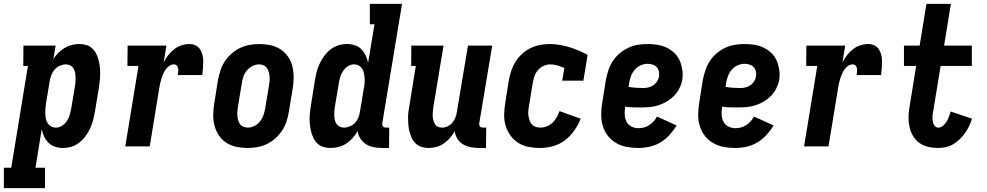

<svg xmlns="http://www.w3.org/2000/svg" viewBox="-70 -755 5090 990"><path d="M-50 215V110H-12L74 -415H50L51 -520H217L205 -450Q216 -468 230.5 -482.5Q245 -497 262.5 -507.5Q280 -518 299.5 -523Q319 -528 338 -528Q357 -528 374.5 -523Q392 -518 405 -506Q418 -494 426 -478Q434 -462 438.5 -444.5Q443 -427 445 -409Q447 -391 446.5 -372Q446 -353 444 -334Q442 -315 439 -297L419 -177Q415 -155 409.5 -133.5Q404 -112 394 -91.5Q384 -71 370.5 -52.5Q357 -34 338.5 -19.5Q320 -5 298 1.5Q276 8 254 8Q233 8 213.5 1.5Q194 -5 180 -19Q166 -33 157.5 -51Q149 -69 145 -89L113 110H162V215ZM219 -97Q235 -97 250 -106.5Q265 -116 274.5 -130.5Q284 -145 289 -161.5Q294 -178 297 -194L317 -314Q319 -326 319.5 -337.5Q320 -349 319.5 -361Q319 -373 316.5 -384Q314 -395 308 -404Q302 -413 292 -418Q282 -423 270 -423Q255 -423 239.5 -416.5Q224 -410 213 -398Q202 -386 196 -371Q190 -356 187 -341L167 -221Q165 -207 164 -194Q163 -181 163.5 -168Q164 -155 166.5 -142.5Q169 -130 176 -119.5Q183 -109 194 -103Q205 -97 219 -97Z M576 0 644 -415H587L588 -520H788L774 -434Q784 -453 797.5 -470.5Q811 -488 828.5 -501.5Q846 -515 866.5 -521.5Q887 -528 907 -528Q925 -528 939.5 -520.5Q954 -513 962.5 -499.5Q971 -486 974.5 -469.5Q978 -453 978 -436.5Q978 -420 976.5 -402.5Q975 -385 973 -368H847Q848 -377 849 -385.5Q850 -394 848.5 -402.5Q847 -411 841.5 -417Q836 -423 827 -423Q814 -423 802.5 -415Q791 -407 783.5 -396Q776 -385 771 -373Q766 -361 762 -348.5Q758 -336 755.5 -323.5Q753 -311 751 -299L702 0Z M1206 8Q1177 8 1148.5 2Q1120 -4 1097 -19Q1074 -34 1058.5 -57Q1043 -80 1036 -107.5Q1029 -135 1029.5 -164.5Q1030 -194 1035 -223L1054 -343Q1059 -368 1067 -392.5Q1075 -417 1089.5 -439Q1104 -461 1124.5 -479Q1145 -497 1168.5 -508Q1192 -519 1217 -523.5Q1242 -528 1267 -528Q1296 -528 1324.5 -522Q1353 -516 1376 -501Q1399 -486 1415 -463Q1431 -440 1437.5 -412.5Q1444 -385 1444 -355.5Q1444 -326 1439 -297L1419 -177Q1415 -152 1407 -127.5Q1399 -103 1384 -81Q1369 -59 1349 -41Q1329 -23 1305.5 -12Q1282 -1 1256.5 3.5Q1231 8 1206 8ZM1208 -97Q1225 -97 1242 -105.5Q1259 -114 1270.5 -128.5Q1282 -143 1288 -160Q1294 -177 1297 -194L1317 -314Q1319 -326 1320 -338Q1321 -350 1320 -362Q1319 -374 1315.5 -385Q1312 -396 1305.5 -405Q1299 -414 1288.5 -418.5Q1278 -423 1266 -423Q1249 -423 1232 -414.5Q1215 -406 1203 -391.5Q1191 -377 1185 -360Q1179 -343 1177 -326L1157 -206Q1155 -194 1154 -182Q1153 -170 1154 -158Q1155 -146 1158 -135Q1161 -124 1167.5 -115Q1174 -106 1185 -101.5Q1196 -97 1208 -97Z M1635 8Q1616 8 1598.5 3Q1581 -2 1568 -14Q1555 -26 1547 -42Q1539 -58 1534.5 -75.5Q1530 -93 1528 -111Q1526 -129 1526.5 -148Q1527 -167 1529.5 -186Q1532 -205 1535 -223L1554 -343Q1558 -365 1563.5 -386.5Q1569 -408 1579 -428.5Q1589 -449 1602.5 -467.5Q1616 -486 1635 -500.5Q1654 -515 1675.5 -521.5Q1697 -528 1719 -528Q1740 -528 1760 -521.5Q1780 -515 1793.5 -501Q1807 -487 1815.5 -469Q1824 -451 1828 -431L1861 -630H1837V-735H2003L1901 -119Q1901 -114 1901.5 -110Q1902 -106 1904.5 -103Q1907 -100 1911.5 -98.5Q1916 -97 1920 -97H1937L1936 8H1902Q1879 8 1857.5 4Q1836 0 1818 -11Q1800 -22 1788.5 -40Q1777 -58 1774 -80Q1764 -61 1749 -44Q1734 -27 1715.5 -15Q1697 -3 1676 2.5Q1655 8 1635 8ZM1704 -97Q1719 -97 1734.5 -103.5Q1750 -110 1761 -122Q1772 -134 1778 -149Q1784 -164 1786 -179L1806 -299Q1809 -313 1810 -326Q1811 -339 1810 -352Q1809 -365 1806.5 -377.5Q1804 -390 1797.5 -400.5Q1791 -411 1780 -417Q1769 -423 1755 -423Q1739 -423 1724 -413.5Q1709 -404 1699.5 -389.5Q1690 -375 1684.5 -358.5Q1679 -342 1677 -326L1657 -206Q1655 -194 1654 -182.5Q1653 -171 1653.5 -159Q1654 -147 1656.5 -136Q1659 -125 1665 -116Q1671 -107 1681.5 -102Q1692 -97 1704 -97Z M2140 8Q2121 8 2103.5 2.5Q2086 -3 2073.5 -15Q2061 -27 2053.5 -43Q2046 -59 2041.5 -76Q2037 -93 2035.5 -111.5Q2034 -130 2034 -148.5Q2034 -167 2037 -186Q2040 -205 2043 -223L2074 -415H2050L2051 -520H2217L2165 -206Q2163 -195 2162 -183Q2161 -171 2161 -159.5Q2161 -148 2164 -137Q2167 -126 2172 -116.5Q2177 -107 2187 -102Q2197 -97 2209 -97Q2224 -97 2238.5 -104Q2253 -111 2263 -123Q2273 -135 2278.5 -150Q2284 -165 2286 -179L2343 -520H2468L2401 -119Q2401 -114 2401.5 -110Q2402 -106 2404.5 -103Q2407 -100 2411.5 -98.5Q2416 -97 2420 -97H2437L2436 8H2402Q2379 8 2358 4Q2337 0 2318.5 -10.5Q2300 -21 2288.5 -39Q2277 -57 2275 -79Q2264 -60 2250 -43.5Q2236 -27 2218 -15Q2200 -3 2180 2.5Q2160 8 2140 8Z M2716 8Q2685 8 2656 2.5Q2627 -3 2603 -18Q2579 -33 2562.5 -55.5Q2546 -78 2537.5 -105.5Q2529 -133 2529.5 -163Q2530 -193 2535 -223L2554 -343Q2559 -368 2567 -392Q2575 -416 2589 -438Q2603 -460 2623 -478Q2643 -496 2666 -507Q2689 -518 2714 -523Q2739 -528 2763 -528Q2790 -528 2816 -523.5Q2842 -519 2866.5 -511.5Q2891 -504 2914.5 -494Q2938 -484 2960 -472L2938 -339H2829L2840 -405Q2822 -412 2804 -417.5Q2786 -423 2767 -423Q2749 -423 2732 -415Q2715 -407 2703 -392.5Q2691 -378 2685.5 -361Q2680 -344 2677 -326L2657 -206Q2655 -194 2654 -181.5Q2653 -169 2655 -156.5Q2657 -144 2661 -133Q2665 -122 2672.5 -113.5Q2680 -105 2692 -101Q2704 -97 2716 -97Q2733 -97 2749.5 -103.5Q2766 -110 2779 -122.5Q2792 -135 2800.5 -150Q2809 -165 2815 -182L2924 -143Q2912 -112 2891.5 -82.5Q2871 -53 2843.5 -32Q2816 -11 2782 -1.5Q2748 8 2716 8Z M3221 8Q3191 8 3161.5 2.5Q3132 -3 3107 -17.5Q3082 -32 3064.5 -54.5Q3047 -77 3038.5 -104.5Q3030 -132 3030 -162.5Q3030 -193 3035 -223L3054 -343Q3059 -368 3067 -392.5Q3075 -417 3089.5 -439.5Q3104 -462 3124.5 -479.5Q3145 -497 3169.5 -508.5Q3194 -520 3219 -524Q3244 -528 3268 -528Q3295 -528 3320 -524Q3345 -520 3367 -509.5Q3389 -499 3407 -482Q3425 -465 3434.5 -443Q3444 -421 3448 -395.5Q3452 -370 3448 -344Q3444 -322 3433.5 -300.5Q3423 -279 3406 -261.5Q3389 -244 3368 -231.5Q3347 -219 3325 -212Q3303 -205 3280 -203Q3257 -201 3235 -201Q3214 -201 3193.5 -201.5Q3173 -202 3154 -205Q3150 -185 3151 -165Q3152 -145 3160 -128.5Q3168 -112 3185 -103Q3202 -94 3221 -94Q3235 -94 3249.5 -97.5Q3264 -101 3277 -109.5Q3290 -118 3300.5 -129.5Q3311 -141 3318 -154L3419 -108Q3403 -82 3382 -59Q3361 -36 3335 -20.5Q3309 -5 3279.5 1.5Q3250 8 3221 8ZM3248 -301Q3261 -301 3274.5 -304.5Q3288 -308 3299 -315.5Q3310 -323 3318 -335Q3326 -347 3328 -360Q3330 -373 3327.5 -386Q3325 -399 3316.5 -408.5Q3308 -418 3295 -422Q3282 -426 3269 -426Q3251 -426 3233 -418Q3215 -410 3202.5 -395Q3190 -380 3183.5 -362.5Q3177 -345 3174 -327L3171 -307Q3189 -304 3209 -302.5Q3229 -301 3248 -301Z M3721 8Q3691 8 3661.5 2.5Q3632 -3 3607 -17.5Q3582 -32 3564.5 -54.5Q3547 -77 3538.5 -104.5Q3530 -132 3530 -162.5Q3530 -193 3535 -223L3554 -343Q3559 -368 3567 -392.5Q3575 -417 3589.5 -439.5Q3604 -462 3624.5 -479.5Q3645 -497 3669.5 -508.5Q3694 -520 3719 -524Q3744 -528 3768 -528Q3795 -528 3820 -524Q3845 -520 3867 -509.5Q3889 -499 3907 -482Q3925 -465 3934.5 -443Q3944 -421 3948 -395.5Q3952 -370 3948 -344Q3944 -322 3933.5 -300.5Q3923 -279 3906 -261.5Q3889 -244 3868 -231.5Q3847 -219 3825 -212Q3803 -205 3780 -203Q3757 -201 3735 -201Q3714 -201 3693.5 -201.5Q3673 -202 3654 -205Q3650 -185 3651 -165Q3652 -145 3660 -128.5Q3668 -112 3685 -103Q3702 -94 3721 -94Q3735 -94 3749.5 -97.5Q3764 -101 3777 -109.5Q3790 -118 3800.5 -129.5Q3811 -141 3818 -154L3919 -108Q3903 -82 3882 -59Q3861 -36 3835 -20.5Q3809 -5 3779.5 1.5Q3750 8 3721 8ZM3748 -301Q3761 -301 3774.5 -304.5Q3788 -308 3799 -315.5Q3810 -323 3818 -335Q3826 -347 3828 -360Q3830 -373 3827.5 -386Q3825 -399 3816.5 -408.5Q3808 -418 3795 -422Q3782 -426 3769 -426Q3751 -426 3733 -418Q3715 -410 3702.5 -395Q3690 -380 3683.5 -362.5Q3677 -345 3674 -327L3671 -307Q3689 -304 3709 -302.5Q3729 -301 3748 -301Z M4076 0 4144 -415H4087L4088 -520H4288L4274 -434Q4284 -453 4297.5 -470.5Q4311 -488 4328.5 -501.5Q4346 -515 4366.5 -521.5Q4387 -528 4407 -528Q4425 -528 4439.5 -520.5Q4454 -513 4462.5 -499.5Q4471 -486 4474.5 -469.5Q4478 -453 4478 -436.5Q4478 -420 4476.5 -402.5Q4475 -385 4473 -368H4347Q4348 -377 4349 -385.5Q4350 -394 4348.5 -402.5Q4347 -411 4341.5 -417Q4336 -423 4327 -423Q4314 -423 4302.5 -415Q4291 -407 4283.5 -396Q4276 -385 4271 -373Q4266 -361 4262 -348.5Q4258 -336 4255.5 -323.5Q4253 -311 4251 -299L4202 0Z M4767 8Q4740 8 4715 2Q4690 -4 4670 -18.5Q4650 -33 4637.5 -54.5Q4625 -76 4619.5 -101Q4614 -126 4614.5 -152.5Q4615 -179 4620 -205L4654 -415H4591V-520H4672L4707 -735H4833L4798 -520H4941V-415H4780L4743 -188Q4741 -179 4739.5 -170Q4738 -161 4738 -152Q4738 -143 4739 -134Q4740 -125 4743 -117Q4746 -109 4752.5 -103Q4759 -97 4768 -97Q4781 -97 4792.5 -106.5Q4804 -116 4811 -128Q4818 -140 4823 -153Q4828 -166 4832 -180L4942 -143Q4936 -124 4927 -105Q4918 -86 4906 -69Q4894 -52 4878.5 -37Q4863 -22 4845 -11.5Q4827 -1 4807 3.5Q4787 8 4767 8Z"/></svg>

Font: Iosevka Curly Slab Extrabold
Style: Italic
Weight: 800
Italic angle: -9°
Monospace: yes
Designer: Belleve Invis
Foundry: Belleve Invis
Version: Version 22.1.2; ttfautohint (v1.8.4)